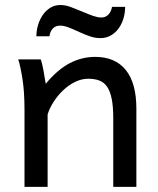

<svg xmlns="http://www.w3.org/2000/svg" viewBox="-20 -730 619 750"><path d="M422.4 0V-268.6Q422.4 -314.5 416.3 -344.2Q410.2 -374 398.2 -391.4Q386.2 -408.7 367.9 -415.5Q349.6 -422.4 324.7 -422.4Q298.3 -422.4 273.2 -409.9Q248 -397.5 227.1 -377.7Q206.1 -357.9 189.9 -333Q173.8 -308.1 166 -283.2V0H75.7V-300.3Q75.7 -372.6 67.6 -422.6Q59.6 -472.7 51.3 -498H139.2Q142.1 -490.2 145 -477.8Q147.9 -465.3 150.4 -451.7Q152.8 -438 154.8 -424.8L158.7 -402.8Q205.1 -458.5 252.4 -483.2Q299.8 -507.8 351.6 -507.8Q429.7 -507.8 471.2 -456.8Q512.7 -405.8 512.7 -305.2V0ZM122.1 -588.4Q122.1 -610.8 128.7 -632.6Q135.3 -654.3 147.2 -671.6Q159.2 -689 176.5 -699.7Q193.8 -710.4 215.8 -710.4Q226.1 -710.4 235.8 -708.5Q245.6 -706.5 255.6 -702.9Q265.6 -699.2 276.6 -694.6Q287.6 -689.9 300.3 -685.1Q313.5 -679.7 324 -675.3Q334.5 -670.9 343.5 -668Q352.5 -665 360.4 -663.3Q368.2 -661.6 376 -661.6Q393.1 -661.6 404.1 -673.8Q415 -686 417.5 -703.1H468.8Q468.8 -679.7 462.2 -657.7Q455.6 -635.7 443.1 -618.7Q430.7 -601.6 412.6 -591.3Q394.5 -581.1 372.1 -581.1Q352.5 -581.1 332.8 -587.6Q313 -594.2 290.5 -604.5Q262.2 -617.7 245.4 -623.8Q228.5 -629.9 214.8 -629.9Q196.8 -629.9 186 -618.2Q175.3 -606.4 173.3 -588.4Z"/></svg>

Font: Andika New Basic
Style: Regular
Weight: 400
Designer: Victor Gaultney, Annie Olsen, Julie Remington, Don Collingsworth, Eric Hays
Foundry: SIL International
Version: Version 5.500; ttfautohint (v1.8.3)